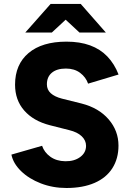

<svg xmlns="http://www.w3.org/2000/svg" viewBox="-20 -927 650 959"><path d="M37 -154.8 190.2 -198.8Q201.2 -166 231.4 -144.2Q261.6 -122.4 305.6 -121.6Q350.8 -120.8 380.3 -142.5Q409.8 -164.2 409.8 -198.8Q409.8 -225.6 388.1 -246.4Q366.4 -267.2 325.8 -277L228.8 -301.6Q147 -322.6 101.1 -374.8Q55.2 -427 55.2 -504Q55.2 -605.2 122.6 -662.1Q190 -719 312 -719Q379 -719 429.9 -700.4Q480.8 -681.8 516.1 -645Q551.4 -608.2 572.2 -554.8L420 -509.2Q409 -541.4 380.3 -563Q351.6 -584.6 309.2 -584.6Q264.2 -584.6 239.2 -563.9Q214.2 -543.2 214.2 -505.8Q214.2 -479 233.5 -461.4Q252.8 -443.8 289.2 -434.4L387.2 -410Q473.4 -388 522.6 -330.9Q571.8 -273.8 571.8 -199.8Q571.8 -135 541.3 -86.9Q510.8 -38.8 452.2 -13.4Q393.6 12 311.8 12Q243.4 12 183.8 -11.1Q124.2 -34.2 85 -72.5Q45.8 -110.8 37 -154.8ZM233.8 -897.6V-907.4H383.2L508.8 -764.4H377ZM232.8 -907.4H382.2V-897.6L238.8 -764.4H106.2Z"/></svg>

Font: 寒蝉端黑体 Light
Style: Regular
Weight: 300
Designer: ChillDuanSans {Warren2060}; 
Source Han Sans {Ryoko NISHIZUKA 西塚涼子 (kana, bopomofo & ideographs); Paul D. Hunt (Latin, G
Foundry: ChillType&Adobe
Version: Version 1.300;Glyphs 3.3 (3306)